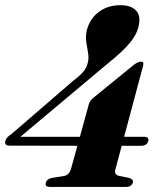

<svg xmlns="http://www.w3.org/2000/svg" viewBox="-27 -738 638 758"><path d="M324 -327.5Q328.5 -342 343.5 -353.5L502.5 -483Q512.5 -490 518.2 -492.2Q524 -494.5 529.5 -494.5Q542.5 -494.5 538 -478.5L463 -198H540.5Q562.5 -198 558.5 -181.5Q553 -162.5 530.5 -162.5H453.5L428.5 -69Q422.5 -48 444 -43.5L483 -35.5Q501 -29.5 497.5 -17.5Q492.5 0 469.5 0H171.5Q149 0 154 -17Q158 -31.5 177.5 -35.5L225 -43Q246.5 -47 253.5 -72L278.5 -162.5L11.5 -163Q-11.5 -163 -5.5 -183Q-2 -195.5 18.5 -209L258.5 -416Q283 -434.5 298.5 -451Q314 -467.5 319 -488Q324.5 -507 320.8 -528.2Q317 -549.5 313.5 -572.8Q310 -596 316.5 -621.5Q328.5 -665 363.5 -691.2Q398.5 -717.5 449 -717.5Q488.5 -717.5 508.2 -698.2Q528 -679 522 -644.5Q518 -610 489.2 -573.2Q460.5 -536.5 397.5 -486.5L53.5 -198H288.5Z"/></svg>

Font: Fraunces 72pt S000
Style: Bold Italic
Weight: 700
Italic angle: -16°
Version: Version 1.000; ttfautohint (v1.8.3)